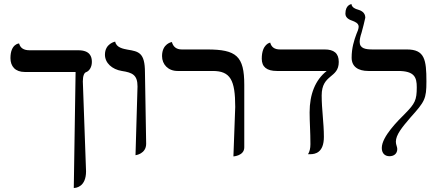

<svg xmlns="http://www.w3.org/2000/svg" viewBox="-20 -766 2203 955"><path d="M392 -361C392 -389 399 -404 408 -407C423 -412 437 -431 437 -458C437 -484 428 -516 369 -516H127C98 -516 81 -527 75 -550C75 -550 32 -548 32 -477C32 -436 56 -408 103 -408H356L347 169C359 169 408 163 408 86Z M654 6C654 6 707 0 707 -51L701 -406C701 -504 670 -510 615 -519C594 -523 558 -529 553 -559C553 -559 502 -550 502 -494C502 -453 537 -421 586 -413C639 -405 664 -393 664 -336Z M1141 12C1141 12 1195 9 1195 -33V-344C1195 -487 1156 -520 1010 -520H884C857 -520 841 -534 835 -557C835 -557 786 -550 786 -487C786 -446 816 -413 863 -413H1038C1126 -413 1150 -368 1150 -234Z M1580 -291C1580 -399 1665 -375 1665 -458C1665 -502 1640 -520 1595 -520H1373C1346 -520 1330 -531 1324 -554C1324 -554 1282 -548 1282 -474C1282 -433 1307 -413 1357 -413H1605C1548 -368 1520 -297 1520 -207C1520 -159 1524 -112 1524 -49C1524 -28 1520 -11 1512 1H1523C1547 1 1591 -6 1591 -85C1591 -155 1580 -222 1580 -291Z M1769 -558C1769 -570 1773 -588 1778 -602C1781 -611 1797 -675 1797 -678C1797 -704 1776 -714 1758 -719C1750 -721 1730 -728 1728 -746C1728 -745 1698 -743 1698 -698C1698 -676 1720 -667 1732 -663C1745 -658 1764 -651 1764 -633C1764 -624 1758 -607 1753 -597C1741 -565 1729 -527 1729 -479C1729 -434 1762 -413 1812 -413H1960C2042 -413 2053 -381 2053 -332C2053 -268 2044 -251 1995 -201C1961 -167 1879 -87 1879 -30C1879 -3 1895 11 1917 11C1939 11 1956 -1 1956 -25C1956 -36 1949 -46 1949 -61C1949 -95 1979 -132 2022 -182C2093 -261 2101 -274 2101 -361C2101 -470 2092 -520 2004 -520H1834C1797 -520 1769 -525 1769 -558Z"/></svg>

Font: Libertinus Math
Style: Regular
Weight: 400
Designer: Philipp H. Poll
Foundry: Khaled Hosny
Version: Version 6.2